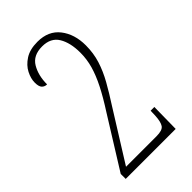

<svg xmlns="http://www.w3.org/2000/svg" viewBox="-221 -798 872 872"><g transform="rotate(-45 214.5 -362.0)"><path d="M44 0V-32L196 -276Q234 -335 257.5 -381.5Q281 -428 292.5 -468.5Q304 -509 304 -551Q304 -615 280 -654.5Q256 -694 201 -694Q143 -694 119 -653.5Q95 -613 95 -556Q80 -556 70.5 -566Q61 -576 61 -601Q61 -627 75.5 -655.5Q90 -684 121 -704Q152 -724 201 -724Q271 -724 308 -676.5Q345 -629 345 -557Q345 -507 331 -462.5Q317 -418 292 -373.5Q267 -329 234 -278L84 -38H280Q318 -38 329 -54Q340 -70 342 -108L343 -139H367L365 0Z"/></g></svg>

Font: Noto Serif Myanmar ExtraCondensed ExtraLight
Style: Regular
Weight: 200
Width: 2
Designer: Ben Mitchell and the Monotype Design Team
Foundry: Monotype Imaging Inc.
Version: Version 2.106; ttfautohint (v1.8.4.7-5d5b)